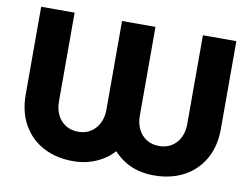

<svg xmlns="http://www.w3.org/2000/svg" viewBox="-77 -811 1225 933"><g transform="rotate(10 535.5 -344.0)"><path d="M336 12Q253 12 189.5 -21.5Q126 -55 90 -118Q54 -181 54 -267V-700H219V-261Q219 -225 233 -196Q247 -167 273.5 -150Q300 -133 336 -133Q372 -133 398 -150Q424 -167 438.5 -196Q453 -225 453 -261V-700H618V-261Q618 -225 632 -196Q646 -167 672.5 -150Q699 -133 735 -133Q771 -133 797.5 -150Q824 -167 838 -196Q852 -225 852 -261V-700H1017V-267Q1017 -181 981 -118Q945 -55 881.5 -21.5Q818 12 735 12Q694 12 657.5 2.5Q621 -7 590.5 -26Q560 -45 535 -72Q511 -45 480 -26.5Q449 -8 413 2Q377 12 336 12Z"/></g></svg>

Font: MuseoModerno SemiBold
Style: Bold
Weight: 700
Version: Version 1.001